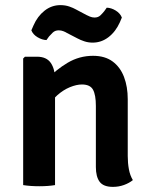

<svg xmlns="http://www.w3.org/2000/svg" viewBox="-20 -723 586 750"><path d="M124.5 -501.5Q161.5 -501.5 178.2 -477.5Q195 -453.5 195 -412V0Q168.5 4.5 133.5 4.5Q98.5 4.5 70.5 0V-494.5L77.5 -501.5ZM479 -113.5Q479 -86 483.5 -61.8Q488 -37.5 499 -19.5Q485 -8 464.5 -0.5Q444 7 421 7Q384 7 369.2 -13Q354.5 -33 354.5 -70.5V-309Q354.5 -352.5 343.2 -372.8Q332 -393 300 -393Q279 -393 253.2 -382.5Q227.5 -372 204 -351.2Q180.5 -330.5 164.5 -299.5V-413.5Q198.5 -450.5 244.2 -477.8Q290 -505 343.5 -505Q390 -505 420 -482.8Q450 -460.5 464.5 -422.2Q479 -384 479 -335.5ZM241 -594.5Q236.5 -597.5 227.8 -601Q219 -604.5 209.5 -604.5Q195 -604.5 185.8 -595.5Q176.5 -586.5 171.5 -580.5L161.5 -566.5Q144.5 -567 126.8 -577.5Q109 -588 102.5 -604.5L111 -624Q126.5 -659.5 154 -681.2Q181.5 -703 216 -703Q235 -703 250.8 -697.5Q266.5 -692 276 -686.5L317.5 -664.5Q322.5 -662 331.2 -658.2Q340 -654.5 349.5 -654.5Q363.5 -654.5 372.5 -663.2Q381.5 -672 387 -679L397 -693Q414.5 -692.5 432 -681.8Q449.5 -671 456 -654.5L448 -635.5Q431.5 -599 403.8 -577.8Q376 -556.5 342 -556.5Q325 -556.5 309.8 -561.5Q294.5 -566.5 282.5 -573Z"/></svg>

Font: Signika Negative Light SemiBold
Style: Regular
Weight: 600
Version: Version 2.001